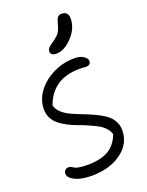

<svg xmlns="http://www.w3.org/2000/svg" viewBox="-166 -924 816 1067"><g transform="rotate(-20 242.5 -391.0)"><path d="M233.9 -644Q217.8 -644 209 -650.6Q200.2 -657.2 200.2 -668.9Q200.2 -672.4 201.2 -675.8Q202.1 -679.2 203.1 -681.6Q204.1 -684.1 207 -687.3Q210 -690.4 211.7 -692.4Q213.4 -694.3 218 -698Q222.7 -701.7 225.3 -703.6Q228 -705.6 234.4 -710Q240.7 -714.4 244.1 -716.8Q270 -735.4 280 -751.2Q290 -767.1 297.9 -797.9Q304.2 -823.7 312.5 -833.3Q320.8 -842.8 334 -842.8Q375 -842.8 375 -801.8Q375 -743.7 328.6 -693.8Q282.2 -644 233.9 -644ZM186 61Q125 61 88.4 42.5Q51.8 23.9 51.8 1Q51.8 -11.7 59.6 -19.8Q67.4 -27.8 81.1 -27.8Q88.9 -27.8 95.9 -24.2Q103 -20.5 109.6 -15.9Q116.2 -11.2 135 -7.6Q153.8 -3.9 182.1 -3.9Q262.7 -3.9 308.6 -30.3Q354.5 -56.6 377 -116.2Q370.6 -137.7 353.3 -155.8Q335.9 -173.8 312.7 -185.5Q289.6 -197.3 261.7 -209.5Q233.9 -221.7 206.3 -231.4Q178.7 -241.2 152.6 -255.1Q126.5 -269 106.4 -284.9Q86.4 -300.8 74.2 -324.7Q62 -348.6 62 -377.9Q62 -432.6 98.6 -481.4Q135.3 -530.3 195.8 -558.8Q256.3 -587.4 323.2 -585.9Q353 -585.4 372.6 -571.8Q392.1 -558.1 392.1 -543.9Q392.1 -519 361.8 -519Q360.4 -519 348.4 -520Q336.4 -521 325.2 -521Q165.5 -521 115.2 -381.8Q119.6 -358.4 139.9 -339.1Q160.2 -319.8 188.2 -306.4Q216.3 -293 249.5 -280.3Q282.7 -267.6 314.7 -253.2Q346.7 -238.8 373 -221.7Q399.4 -204.6 415.8 -178.7Q432.1 -152.8 432.1 -120.1Q432.1 -39.6 362.5 10.7Q293 61 186 61Z"/></g></svg>

Font: Shantell Sans Irregular Bouncy
Style: Regular
Weight: 300
Designer: Stephen Nixon, Anya Danilova, Shantell Martin
Foundry: Arrow Type
Version: Version 1.006;[9816181b4]